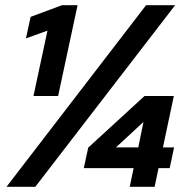

<svg xmlns="http://www.w3.org/2000/svg" viewBox="-20 -720 730 740"><path d="M650 -350 608 -152H651L634 -72H591L576 0H480L495 -72H303L320 -151L537 -350ZM427 -152H513L533 -250ZM279 -700 204 -350H109L163 -602L80 -572L98 -655L219 -700ZM116 0H5L543 -700H655Z"/></svg>

Font: Red Hat Display Black
Style: Italic
Weight: 900
Italic angle: -12°
Designer: Pentagram / MCKL
Foundry: Pentagram / MCKL
Version: Version 1.003; Red Hat Display Black Italic